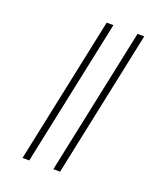

<svg xmlns="http://www.w3.org/2000/svg" viewBox="-141 -848 781 936"><g transform="rotate(20 250.0 -380.0)"><path d="M249 0H284L444 -760H409ZM89 0H124L284 -760H249Z"/></g></svg>

Font: Noto Serif Display ExtraCondensed ExtraLight
Style: Italic
Weight: 200
Width: 2
Italic angle: -12°
Designer: Monotype Design Team
Foundry: Monotype Imaging Inc.
Version: Version 2.009